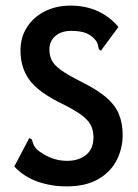

<svg xmlns="http://www.w3.org/2000/svg" viewBox="-20 -653 490 684"><path d="M218 11Q161 11 112.5 -6.5Q64 -24 31 -60L80 -153L84 -161L93 -157Q96 -149 98.5 -140.5Q101 -132 112 -120Q134 -102 161 -91Q188 -80 219 -80Q261 -80 287 -101.5Q313 -123 313 -164Q313 -185 305.5 -203Q298 -221 275 -239.5Q252 -258 206 -281Q120 -322 86.5 -366Q53 -410 53 -473Q53 -520 76 -556Q99 -592 139.5 -612.5Q180 -633 231 -633Q337 -633 402 -557L345 -480L340 -472L332 -478Q330 -485 328.5 -494Q327 -503 316 -515Q299 -532 279.5 -537.5Q260 -543 234 -543Q198 -543 177 -524.5Q156 -506 156 -477Q156 -456 164 -439Q172 -422 196.5 -404Q221 -386 271 -361Q327 -333 358.5 -306Q390 -279 403.5 -246.5Q417 -214 417 -172Q417 -124 395.5 -82Q374 -40 329.5 -14.5Q285 11 218 11Z"/></svg>

Font: Inconsolata SemiCondensed Bold
Style: Regular
Weight: 700
Width: 4
Monospace: yes
Designer: Raph Levien, Cyreal, Brenton Simpson
Foundry: Raph Levien, Cyreal, Google
Version: Version 3.001; ttfautohint (v1.8.2.53-6de2)